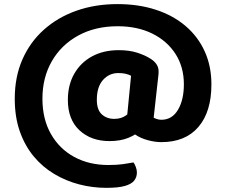

<svg xmlns="http://www.w3.org/2000/svg" viewBox="-20 -679 1086 924"><path d="M446 -198.7Q446 -150.5 469.9 -128.7Q493.8 -106.9 530.1 -106.9Q563.1 -106.9 586.5 -123.6Q609.8 -140.2 629.2 -169.2L659.7 -55.6Q636.7 -31.7 598.1 -15.8Q559.5 0 507.2 0Q418.2 0 362.4 -52Q306.6 -104 306.6 -198Q306.6 -270.7 337.6 -324.5Q368.5 -378.3 423.3 -407.9Q478.1 -437.6 551.8 -437.6Q601.9 -437.6 639.6 -425.6Q677.2 -413.7 703.5 -397Q743.2 -372.4 743.2 -336.2Q743.2 -330.5 743 -324.5Q742.8 -318.4 741.8 -312.8L713.2 -55.4L585.3 -54.1L610.7 -314.3Q600 -320.3 585.2 -323.8Q570.5 -327.4 549.4 -327.4Q505.2 -327.4 475.6 -294.1Q446 -260.8 446 -198.7ZM629.1 -32.4Q630.8 -53.3 641.6 -72.4Q652.4 -91.5 671.1 -103.5Q689.8 -115.4 714 -115.4Q720.7 -111.4 732.3 -107Q743.9 -102.6 756.4 -102.6Q808.2 -102.6 836.5 -150.5Q864.9 -198.4 864.9 -273.6Q864.9 -356.7 824.6 -419.5Q784.2 -482.2 712.7 -517.5Q641.1 -552.7 546.4 -552.7Q438.3 -552.7 356.6 -508Q274.9 -463.3 229.5 -384.5Q184.2 -305.8 184.2 -204Q184.2 -106.2 224.9 -34.5Q265.6 37.3 337.1 76.2Q408.7 115.1 501.2 115.1Q543.1 115.1 572.1 110.9Q601.1 106.7 622.5 102.7Q629.1 112 633.9 125.3Q638.8 138.6 638.8 150.9Q638.8 173.8 625.6 190.4Q612.4 207 580.6 216Q548.8 225 491.2 225Q425.1 225 360.9 208.3Q296.8 191.6 240.6 158Q184.5 124.5 141.9 73.2Q99.3 21.8 75.2 -47.1Q51 -116.1 51 -204Q51 -309 87.8 -392.8Q124.6 -476.6 191.4 -536.3Q258.2 -595.9 348.3 -627.6Q438.4 -659.3 545.4 -659.3Q646.7 -659.3 729.9 -632.1Q813.2 -604.9 873 -553.9Q932.8 -502.9 965.1 -431.9Q997.4 -360.9 997.4 -272.6Q997.4 -141 934.8 -68Q872.2 5 756.4 5Q726 5 691.2 -4.4Q656.4 -13.7 629.1 -32.4Z"/></svg>

Font: Baloo Tamma 2
Style: Regular
Weight: 400
Designer: Divya Kowshik, Shuchita Grover and Ek Type
Foundry: Ek Type
Version: Version 1.700